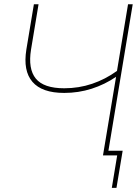

<svg xmlns="http://www.w3.org/2000/svg" viewBox="-20 -748 668 924"><path d="M289.1 -300.8Q182.1 -300.8 136.2 -354Q90.3 -407.2 106.9 -509.8L143.1 -727.5H165.5L129.4 -509.8Q114.3 -416.5 152.3 -369.9Q190.4 -323.2 289.1 -323.2Q359.4 -323.2 423.1 -344.7Q486.8 -366.2 543 -406.7L596.2 -727.5H618.7L498 0H475.6L538.6 -378.4Q484.4 -341.3 421.1 -321Q357.9 -300.8 289.1 -300.8ZM518.1 156.2 543.9 0H491.2L495.1 -22.5H570.3L540.5 156.2Z"/></svg>

Font: Inter Display Thin
Style: Italic
Weight: 100
Italic angle: -9.39999°
Designer: Rasmus Andersson
Foundry: rsms
Version: Version 4.000;git-a52131595